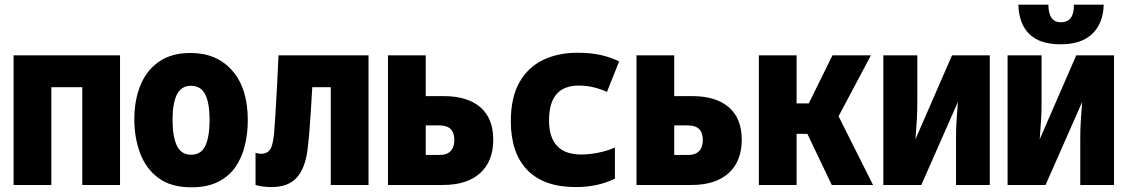

<svg xmlns="http://www.w3.org/2000/svg" viewBox="-20 -789 4810 819"><path d="M38 0V-553H492V0H331V-417H199V0Z M797 10Q709 10 655.5 -30Q602 -70 577.5 -136Q553 -202 553 -280Q553 -360 578.5 -424Q604 -488 657.5 -525.5Q711 -563 793 -563Q905 -563 971 -487.5Q1037 -412 1037 -276Q1037 -220 1024.5 -168.5Q1012 -117 984.5 -77Q957 -37 910.5 -13.5Q864 10 797 10ZM795 -129Q838 -129 856 -167.5Q874 -206 874 -278Q874 -349 855.5 -386Q837 -423 795 -423Q753 -423 734.5 -385.5Q716 -348 716 -278Q716 -206 734.5 -167.5Q753 -129 795 -129Z M1138 9Q1122 9 1104 7Q1086 5 1070 0V-137Q1084 -133 1095 -133Q1118 -133 1131 -149.5Q1144 -166 1149 -220Q1152 -257 1154 -288.5Q1156 -320 1158 -355Q1160 -390 1162.5 -437Q1165 -484 1168 -553H1552V0H1391V-417H1312Q1309 -360 1306 -316Q1303 -272 1300 -233Q1297 -194 1292 -152Q1282 -71 1245.5 -31Q1209 9 1138 9Z M1635 0V-553H1796V-379H1873Q1974 -379 2029 -331.5Q2084 -284 2084 -193Q2084 -101 2028 -50.5Q1972 0 1870 0ZM1796 -128H1857Q1886 -128 1902 -144.5Q1918 -161 1918 -192Q1918 -254 1855 -254H1796Z M2436 9Q2300 9 2229.5 -63.5Q2159 -136 2159 -272Q2159 -374 2196 -438.5Q2233 -503 2297 -533.5Q2361 -564 2443 -564Q2501 -564 2544 -554Q2587 -544 2621 -527L2569 -397Q2543 -409 2512.5 -416.5Q2482 -424 2449 -424Q2322 -424 2322 -276Q2322 -130 2459 -130Q2496 -130 2536 -138.5Q2576 -147 2603 -160V-27Q2569 -10 2527 -0.5Q2485 9 2436 9Z M2695 0V-553H2856V-379H2933Q3034 -379 3089 -331.5Q3144 -284 3144 -193Q3144 -101 3088 -50.5Q3032 0 2930 0ZM2856 -128H2917Q2946 -128 2962 -144.5Q2978 -161 2978 -192Q2978 -254 2915 -254H2856Z M3217 0V-553H3378V-348H3430L3531 -553H3695L3557 -293L3704 0H3528L3424 -218H3378V0Z M3748 0V-553H3893V-355Q3893 -316 3891 -280.5Q3889 -245 3885 -195L4041 -553H4202V0H4058V-202Q4058 -240 4060.5 -277.5Q4063 -315 4066 -354L3910 0Z M4278 0V-553H4423V-355Q4423 -316 4421 -280.5Q4419 -245 4415 -195L4571 -553H4732V0H4588V-202Q4588 -240 4590.5 -277.5Q4593 -315 4596 -354L4440 0ZM4504 -600Q4415 -600 4370.5 -644Q4326 -688 4324 -769H4452Q4452 -733 4465 -713.5Q4478 -694 4505 -694Q4562 -694 4561 -769H4688Q4686 -690 4639.5 -645Q4593 -600 4504 -600Z"/></svg>

Font: Noto Sans Mono Condensed Black
Style: Regular
Weight: 900
Width: 3
Designer: Monotype Design Team
Foundry: Monotype Imaging Inc.
Version: Version 2.014